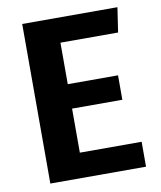

<svg xmlns="http://www.w3.org/2000/svg" viewBox="-79 -756 686 820"><g transform="rotate(-10 264.0 -346.0)"><path d="M486 -692 470 -585H220V-405H438V-299H220V-108H488V0H73V-692Z"/></g></svg>

Font: Fira Sans SemiBold
Style: Regular
Weight: 600
Designer: bBox Type GmbH & Carrois Corporate GbR & Edenspiekermann AG
Foundry: bBox Type GmbH & Carrois Corporate GbR & Edenspiekermann AG
Version: Version 4.301;PS 004.301;hotconv 1.0.88;makeotf.lib2.5.64775